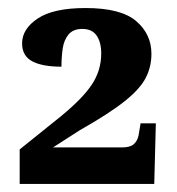

<svg xmlns="http://www.w3.org/2000/svg" viewBox="-20 -845 440 478"><path d="M29 -387V-473L131 -555Q186 -600 209 -635Q232 -670 232 -712Q232 -740 220.5 -756.5Q209 -773 185 -773Q162 -773 150.5 -759Q139 -745 136 -723.5Q133 -702 133 -679Q85 -679 60 -692.5Q35 -706 35 -737Q35 -773 74 -799Q113 -825 193 -825Q281 -825 319 -792.5Q357 -760 357 -711Q357 -679 343 -651.5Q329 -624 291 -593.5Q253 -563 179 -521L112 -478H284Q304 -478 313 -486Q322 -494 325 -508L330 -538H368L364 -387Z"/></svg>

Font: Noto Serif ExtraBold
Style: Regular
Weight: 800
Designer: Monotype Design Team
Foundry: Monotype Imaging Inc.
Version: Version 2.014